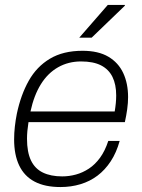

<svg xmlns="http://www.w3.org/2000/svg" viewBox="-20 -743 572 775"><path d="M224 12Q161 12 119.5 -10Q78 -32 57.5 -75Q37 -118 37 -180Q37 -206 40 -232.5Q43 -259 48 -284Q64 -360 96 -417Q128 -474 181.5 -506Q235 -538 313 -538Q377 -538 417.5 -514Q458 -490 477.5 -448Q497 -406 497 -351Q497 -328 493.5 -302.5Q490 -277 484 -250H95Q92 -231 90.5 -214.5Q89 -198 89 -183Q89 -129 105 -95.5Q121 -62 153 -46.5Q185 -31 231 -31Q259 -31 286.5 -38.5Q314 -46 339 -62.5Q364 -79 384 -106.5Q404 -134 417 -174H463Q450 -127 427 -92Q404 -57 373.5 -34Q343 -11 305 0.5Q267 12 224 12ZM103 -293H443Q446 -311 447.5 -327Q449 -343 449 -358Q449 -402 434 -432.5Q419 -463 388 -479Q357 -495 307 -495Q256 -495 214.5 -471.5Q173 -448 145 -403Q117 -358 103 -293ZM300 -591 415 -723H484V-720L350 -591Z"/></svg>

Font: Archivo SemiBold Thin
Style: Italic
Weight: 250
Italic angle: -10°
Version: Version 2.001